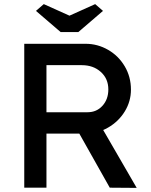

<svg xmlns="http://www.w3.org/2000/svg" viewBox="-20 -913 735 934"><path d="M98 -700H396Q455 -700 506 -670.5Q557 -641 587 -590Q617 -539 617 -477Q617 -420 587 -371Q557 -322 506 -292.5Q455 -263 396 -263H206V0H98ZM336 -316 447 -341 645 1 514 0ZM507 -478Q507 -530 470.5 -563Q434 -596 378 -596H206V-367H406Q450 -367 478.5 -398.5Q507 -430 507 -478ZM155 -860 193 -893 333 -830H303L443 -893L481 -860L361 -757H275Z"/></svg>

Font: Easer Grotesk Variable
Style: Regular
Weight: 400
Designer: Boardeaser, Bonnie Shaver-Troup, Thomas Jockin
Foundry: Lexend
Version: Version 1.001;Glyphs 3.1.2 (3151)